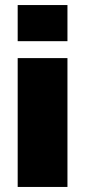

<svg xmlns="http://www.w3.org/2000/svg" viewBox="-20 -740 337 760"><path d="M247 -577V-720H50V-577ZM247 0V-510H50V0Z"/></svg>

Font: Chivo Light
Style: Bold
Weight: 900
Designer: Hector Gatti
Foundry: Omnibus-Type
Version: Version 1.003;PS 001.003;hotconv 1.0.70;makeotf.lib2.5.58329